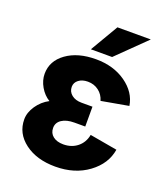

<svg xmlns="http://www.w3.org/2000/svg" viewBox="-131 -791 779 892"><g transform="rotate(20 258.5 -344.5)"><path d="M313 -213.9H259.8Q220.7 -213.9 197.8 -198.7Q174.8 -183.6 174.8 -157.2Q174.8 -131.3 193.8 -116.2Q212.9 -101.1 245.1 -101.1Q285.6 -101.1 314.2 -124Q342.8 -147 350.1 -186L485.8 -162.1Q474.1 -89.4 407.5 -40.3Q340.8 8.8 245.1 8.8Q152.8 8.8 94 -35.4Q35.2 -79.6 35.2 -148.9Q35.2 -182.6 57.9 -216.1Q80.6 -249.5 116.2 -268.1Q87.9 -285.2 69.8 -316.4Q51.8 -347.7 51.8 -379.9Q51.8 -443.8 108.2 -484.4Q164.6 -524.9 253.9 -524.9Q340.8 -524.9 401.9 -481.7Q462.9 -438.5 473.1 -374L338.9 -350.1Q330.6 -379.4 307.6 -396.7Q284.7 -414.1 253.9 -414.1Q226.1 -414.1 208.5 -400.6Q190.9 -387.2 190.9 -366.2Q190.9 -342.3 209.7 -327.1Q228.5 -312 258.8 -312H313ZM295.9 -698.2H460.9L319.8 -560.1H214.8Z"/></g></svg>

Font: LT Superior
Style: Bold
Weight: 400
Designer: Daniel Lyons
Foundry: LyonsType
Version: Version 1.000